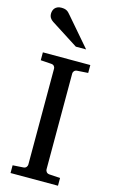

<svg xmlns="http://www.w3.org/2000/svg" viewBox="-139 -979 608 1031"><g transform="rotate(15 165.0 -464.0)"><path d="M33.2 0V-43L92.8 -46.9Q103.5 -47.9 108.6 -54.7Q113.8 -61.5 113.8 -68.8V-602.1Q113.8 -609.4 108.6 -615.7Q103.5 -622.1 92.8 -623L33.2 -627V-670.9H296.9V-627L235.8 -623Q225.6 -622.1 220.2 -615.7Q214.8 -609.4 214.8 -602.1V-68.8Q214.8 -61.5 220.2 -54.7Q225.6 -47.9 235.8 -46.9L296.9 -43V0ZM196.3 -746.1 44.4 -843.3Q33.7 -850.1 27.6 -859.9Q21.5 -869.6 21.5 -883.3Q21.5 -891.1 23.9 -899.2Q26.4 -907.2 31.7 -913.6Q37.1 -919.9 45.9 -924.1Q54.7 -928.2 67.4 -928.2Q78.1 -928.2 85.4 -926.5Q92.8 -924.8 98.6 -921.4Q104.5 -918 109.4 -912.8Q114.3 -907.7 119.6 -901.4L253.4 -746.1Z"/></g></svg>

Font: BabelStone Ogham Bound
Style: Italic
Weight: 400
Italic angle: -30°
Designer: Andrew West
Foundry: BabelStone
Version: Version 2.02 March 14, 2022